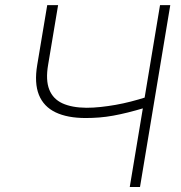

<svg xmlns="http://www.w3.org/2000/svg" viewBox="-20 -748 723 768"><path d="M168.9 -727.5H212.4L172.4 -488.3Q162.1 -427.7 177 -389.9Q191.9 -352.1 229.7 -334.7Q267.6 -317.4 325.7 -316.9Q353 -316.9 382.6 -320.1Q412.1 -323.2 442.6 -328.6Q473.1 -334 503.4 -341.8Q533.7 -349.6 563 -358.9L556.2 -315.9Q522 -305.7 491.5 -298.1Q460.9 -290.5 432.9 -285.4Q404.8 -280.3 377.4 -278.1Q350.1 -275.9 322.8 -275.9Q250 -275.9 202.4 -298.6Q154.8 -321.3 135.7 -368.4Q116.7 -415.5 128.9 -488.3ZM620.1 -727.5H661.1L540 0H499Z"/></svg>

Font: Inter Tight ExtraLight
Style: Italic
Weight: 250
Italic angle: -9.39999°
Designer: Rasmus Andersson
Foundry: rsms
Version: Version 3.004